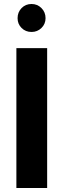

<svg xmlns="http://www.w3.org/2000/svg" viewBox="-20 -941 317 961"><path d="M138 -781Q108 -781 88 -801Q68 -821 68 -850Q68 -880 88 -900.5Q108 -921 138 -921Q167 -921 187.5 -900.5Q208 -880 208 -850Q208 -821 187.5 -801Q167 -781 138 -781ZM62 -700H216V0H62Z"/></svg>

Font: Albert Sans ExtraBold
Style: Regular
Weight: 800
Designer: Andreas Rasmussen
Foundry: a.Foundry
Version: Version 1.025